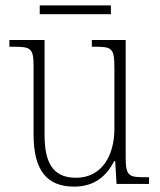

<svg xmlns="http://www.w3.org/2000/svg" viewBox="-20 -685 595 715"><path d="M128 -632H393V-665H128ZM256 10C331 10 377 -29 405 -85H409L414 0H535V-25H518C460 -25 448 -30 448 -99V-536H322V-511H332C397 -511 406 -506 406 -433V-205C406 -107 360 -23 263 -23C173 -23 146 -85 146 -183V-536H15V-511H30C94 -511 105 -506 105 -439V-184C105 -49 156 10 256 10Z"/></svg>

Font: Noto Serif Sinhala SemiCondensed ExtraLight
Style: Regular
Weight: 200
Width: 4
Designer: Jelle Bosma - Monotype Design Team
Foundry: Monotype Imaging Inc.
Version: Version 2.007